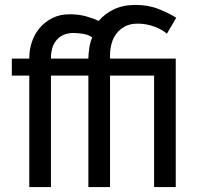

<svg xmlns="http://www.w3.org/2000/svg" viewBox="-20 -760 805 780"><path d="M99 -453H28V-522H99V-526Q99 -558 109.5 -589.5Q120 -621 141 -646Q162 -671 192.5 -686.5Q223 -702 263 -702Q299 -702 328.5 -694Q358 -686 381 -675Q405 -704 442.5 -722Q480 -740 531 -740Q584 -740 626.5 -722.5Q669 -705 696 -688L658 -623Q639 -640 606.5 -652Q574 -664 539 -664Q509 -664 487.5 -652.5Q466 -641 452.5 -623Q439 -605 433 -582Q427 -559 427 -536V-522H694V0H606V-453H427V0H339V-453H187V0H99ZM339 -522Q339 -541 343 -566.5Q347 -592 355 -608Q339 -619 317.5 -622.5Q296 -626 279 -626Q254 -626 236.5 -617.5Q219 -609 208 -595Q197 -581 192 -563Q187 -545 187 -527V-522Z"/></svg>

Font: Boldmen Medium
Style: Regular
Weight: 400
Designer: Matt McInerney, Pablo Impallari, Rodrigo Fuenzalida
Foundry: LIVING CONCEPT
Version: Version 1.000